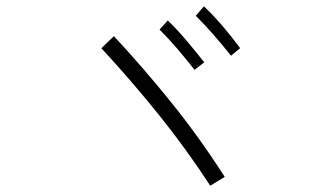

<svg xmlns="http://www.w3.org/2000/svg" viewBox="-20 -712 1040 610"><path d="M714 -535Q686 -570 658.5 -601.5Q631 -633 602 -662L628 -692Q661 -660 689.5 -626.5Q718 -593 743 -559ZM598 -490Q570 -526 543 -557.5Q516 -589 487 -618L513 -647Q545 -616 573.5 -582Q602 -548 629 -514ZM694 -150 648 -122Q571 -240 484.5 -347.5Q398 -455 302 -559L342 -597Q436 -496 525 -385.5Q614 -275 694 -150Z"/></svg>

Font: Murecho Light
Style: Regular
Weight: 300
Designer: Neil Summerour
Foundry: Positype
Version: Version 1.010; ttfautohint (v1.8.3)